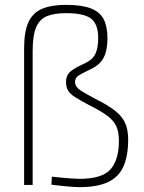

<svg xmlns="http://www.w3.org/2000/svg" viewBox="-20 -759 589 788"><path d="M306 9Q284 9 249.5 5.5Q215 2 191 -1L193 -34Q210 -32 231 -30Q252 -28 272.5 -26.5Q293 -25 306 -25Q399 -25 433.5 -64Q468 -103 468 -181Q468 -218 457 -241.5Q446 -265 419.5 -284.5Q393 -304 347 -327Q309 -347 288 -360.5Q267 -374 259 -388Q251 -402 251 -422Q251 -452 271.5 -467.5Q292 -483 328 -499Q360 -514 371.5 -538Q383 -562 383 -603Q383 -659 354.5 -682Q326 -705 251 -705Q204 -705 173.5 -693Q143 -681 128.5 -647.5Q114 -614 114 -548V0H79V-561Q79 -630 97 -668.5Q115 -707 153 -723Q191 -739 251 -739Q316 -739 353 -724.5Q390 -710 405.5 -680Q421 -650 421 -603Q421 -569 414 -544Q407 -519 391 -502Q375 -485 348 -473Q314 -457 301 -448Q288 -439 288 -422Q288 -411 295.5 -401.5Q303 -392 321.5 -381Q340 -370 372 -353Q422 -328 451 -305.5Q480 -283 493 -255.5Q506 -228 506 -186Q506 -119 486.5 -75.5Q467 -32 423 -11.5Q379 9 306 9Z"/></svg>

Font: TitilliumWeb ExtraLight
Style: Regular
Weight: 400
Designer: Mohamed Gaber, Accademia di Belle Arti di Urbino and others
Foundry: Kief Type Foundry, Accademia di Belle Arti di Urbino and others
Version: Version 3.000; ttfautohint (v1.8.2)